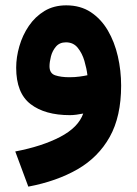

<svg xmlns="http://www.w3.org/2000/svg" viewBox="-20 -426 509 712"><path d="M429.2 -108.4Q429.2 5.9 387 81.5Q344.7 157.2 267.6 201.7Q190.4 246.1 85 266.1L36.6 135.7Q136.2 116.7 203.4 81.5Q270.5 46.4 288.6 -4.9Q276.4 -2.4 263.2 -0.7Q250 1 239.3 1Q146.5 1 93.3 -40Q40 -81.1 40 -174.8Q40 -213.9 51.8 -254.6Q63.5 -295.4 86.9 -329.8Q110.4 -364.3 145 -385.3Q179.7 -406.2 225.6 -406.2Q278.3 -406.2 316.7 -380.9Q355 -355.5 379.9 -313Q404.8 -270.5 417 -217.3Q429.2 -164.1 429.2 -108.4ZM237.3 -139.6Q258.3 -139.6 275.6 -142.1Q293 -144.5 304.2 -147Q301.3 -171.9 293 -200.2Q284.7 -228.5 268.3 -248.8Q252 -269 224.6 -269Q201.2 -269 187.7 -253.4Q174.3 -237.8 168.9 -216.8Q163.6 -195.8 163.6 -180.2Q163.6 -153.8 184.8 -146.7Q206.1 -139.6 237.3 -139.6Z"/></svg>

Font: Vazirmatn FD ExtraBold
Style: Regular
Weight: 800
Designer: Saber Rastikerdar
Foundry: Saber Rastikerdar
Version: Version 33.003